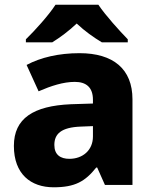

<svg xmlns="http://www.w3.org/2000/svg" viewBox="-20 -786 653 816"><path d="M398 -766H216C187 -721 128 -656 90 -619V-606H202C237 -628 271 -653 306 -686C341 -653 378 -627 413 -606H523V-619C488 -655 428 -721 398 -766ZM318 -560C230 -560 153 -542 93 -510L144 -398C197 -421 249 -438 298 -438C346 -438 375 -415 375 -362V-346L281 -343C122 -336 39 -283 39 -166C39 -46 111 10 208 10C299 10 342 -15 389 -74H393L426 0H543V-364C543 -493 461 -560 318 -560ZM324 -248 375 -250V-206C375 -147 331 -111 275 -111C237 -111 211 -128 211 -170C211 -217 240 -245 324 -248Z"/></svg>

Font: Noto Sans Arabic UI XBd
Style: Regular
Weight: 800
Designer: Monotype Design Team, Nadine Chahine and Nizar Qandah
Foundry: Monotype Imaging Inc.
Version: Version 2.010